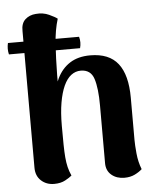

<svg xmlns="http://www.w3.org/2000/svg" viewBox="-59 -778 685 839"><g transform="rotate(-5 283.5 -359.0)"><path d="M-3 -616H309Q316 -591 309 -566H-3Q-9 -591 -3 -616ZM145 15Q111 15 88 -6Q65 -27 65 -63V-662Q64 -696 82.5 -713Q101 -730 129 -732Q161 -735 187 -723Q213 -711 223 -703Q208 -654 204 -593.5Q200 -533 199 -458V-371L176 -340Q184 -400 204.5 -442.5Q225 -485 261 -508Q297 -531 350 -531Q433 -531 472 -481Q511 -431 511 -331V-146Q511 -124 514.5 -86.5Q518 -49 531 -16Q518 -4 498.5 5.5Q479 15 453 15Q419 15 396.5 -4Q374 -23 374 -56V-309Q374 -385 360.5 -426.5Q347 -468 303 -468Q280 -468 261 -453.5Q242 -439 228.5 -409.5Q215 -380 207.5 -336.5Q200 -293 200 -235Q200 -186 200.5 -153Q201 -120 203 -96.5Q205 -73 209.5 -54Q214 -35 223 -15Q214 -7 194 4Q174 15 145 15Z"/></g></svg>

Font: Arima Thin
Style: Regular
Weight: 100
Designer: Joana Correia and Natanael Gama
Foundry: NDISCOVER
Version: Version 1.101;gftools[0.9.23]